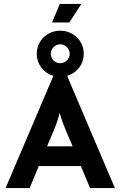

<svg xmlns="http://www.w3.org/2000/svg" viewBox="-20 -951 609 971"><path d="M243.1 -837.5H330.6L391.7 -931.2H282.6ZM8.3 0H129.9L176.4 -111.1H388.9L435.4 0H561.1L319.4 -567.4C368.1 -581.2 403.5 -625 403.5 -679.2C403.5 -745.1 350 -795.8 284.7 -795.8C218.8 -795.8 166 -745.1 166 -679.2C166 -625 201.4 -581.2 250 -567.4ZM284.7 -631.2C258.3 -631.2 236.8 -652.8 236.8 -679.2C236.8 -704.9 258.3 -727.1 284.7 -727.1C310.4 -727.1 332.6 -704.9 332.6 -679.2C332.6 -652.8 310.4 -631.2 284.7 -631.2ZM218.1 -211.1 245.1 -275C259.7 -309 271.5 -338.9 281.9 -380.6C293.1 -338.2 305.6 -309 320.1 -275L347.2 -211.1Z"/></svg>

Font: Afacad
Style: Bold
Weight: 700
Designer: Kristian Moeller
Foundry: Dicotype
Version: Version 1.000